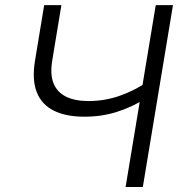

<svg xmlns="http://www.w3.org/2000/svg" viewBox="-20 -748 730 768"><path d="M317.4 -281.2Q244.1 -281.2 195.6 -305.2Q147 -329.1 127.2 -378.9Q107.4 -428.7 120.1 -505.9L156.7 -727.5H225.6L189 -506.3Q179.7 -450.2 194.3 -414.3Q209 -378.4 244.6 -361.1Q280.3 -343.8 334 -343.8Q399.4 -343.8 460 -365.2Q520.5 -386.7 574.7 -423.8L563 -354Q510.3 -320.8 449.2 -301Q388.2 -281.2 317.4 -281.2ZM482.4 0 603 -727.5H671.9L551.3 0Z"/></svg>

Font: Inter 16pt Light
Style: Italic
Weight: 300
Italic angle: -9.3988°
Version: Version 4.001;git-66647c0bb